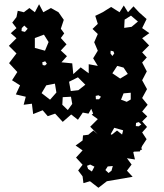

<svg xmlns="http://www.w3.org/2000/svg" viewBox="-20 -738 777 909"><path d="M486 120 446 151 406 120 375 129 371 97 350 69 371 42 340 8 371 -26 338 -49 371 -73 373 -97 398 -100 422 -120 443 -102 407 -138 443 -174 414 -195 421 -200 412 -223 399 -200 372 -205 349 -171 317 -196 277 -161 241 -200 206 -188 182 -216 137 -198 131 -247 92 -242 102 -280 55 -291 75 -334 37 -358 62 -397 23 -439 58 -485 22 -521 58 -557 31 -581 58 -605 38 -631 58 -657 64 -687 93 -680 119 -700 145 -680 165 -718 185 -680 221 -700 257 -680 282 -644 268 -602 284 -580 268 -558 295 -528 268 -499 297 -472 271 -443 322 -438 327 -387 362 -419 400 -391V-434L443 -426L421 -462L443 -498L426 -538L443 -577L418 -601L443 -625L431 -663L466 -680L506 -705L546 -680L566 -712L586 -680L612 -708L638 -680L674 -648L653 -605L687 -581L653 -557L686 -523L653 -490L675 -466L653 -442L675 -400L653 -358L676 -316L653 -274L679 -242L653 -210L677 -187L653 -163L676 -137L653 -111L674 -79L653 -47L649 -37L653 -30L645 -28L642 -21L614 -20L611 -17L619 17L581 11L603 41L581 70L608 99ZM600 -664 570 -645 568 -606 603 -611 633 -636ZM111 -602 95 -617 83 -605 82 -591 98 -587ZM210 -539 188 -574 145 -558V-511L193 -498ZM517 -495 504 -498 503 -485 512 -473 521 -485ZM202 -436 194 -448 180 -443 182 -430 193 -428ZM565 -418 535 -426 512 -391 549 -366 585 -388ZM349 -372 307 -351 315 -307 351 -311 384 -337ZM240 -342 199 -334 177 -297 217 -266 247 -300ZM599 -299 565 -296 553 -266 580 -256 599 -267ZM446 -287 433 -284 434 -268H449L458 -280ZM316 -280 277 -278 275 -242 301 -217 322 -246ZM649 -149 637 -160 624 -156 623 -141 637 -140ZM563 -121 521 -133 504 -103 509 -100 534 -120 558 -101ZM427 51 407 41 392 47 397 62 415 74ZM514 48 490 50 479 67 494 81 508 70Z"/></svg>

Font: Rubik Gemstones
Style: Regular
Weight: 400
Designer: Hubert and Fischer, NaN
Foundry: Hubert and Fischer, NaN
Version: Version 2.200